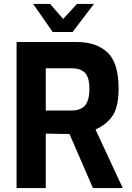

<svg xmlns="http://www.w3.org/2000/svg" viewBox="-20 -953 667 973"><path d="M64 -740H370Q468 -740 524.5 -687.5Q581 -635 581 -503Q581 -410 549.5 -365Q518 -320 464 -297L602 0H451L332 -274Q284 -274 212 -276V0H64ZM344 -393Q387 -393 410 -417.5Q433 -442 433 -503Q433 -562 410 -584.5Q387 -607 344 -607H212V-393ZM148 -933H234L300 -857L370 -933H456L348 -791H247Z"/></svg>

Font: Exo
Style: Bold
Weight: 700
Designer: Natanael Gama
Foundry: Natanael Gama
Version: Version 1.500; ttfautohint (v1.6)